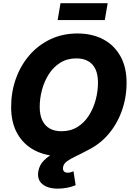

<svg xmlns="http://www.w3.org/2000/svg" viewBox="-20 -942 809 1171"><path d="M347.2 10.3Q259.3 10.3 191.7 -24.9Q124 -60.1 85.9 -127Q47.9 -193.8 47.9 -289.6Q47.9 -379.9 76.4 -460.7Q105 -541.5 158.2 -603.8Q211.4 -666 286.1 -701.9Q360.8 -737.8 453.1 -737.8Q541 -737.8 608.2 -702.9Q675.3 -668 713.6 -600.8Q752 -533.7 752 -437.5Q752 -347.2 723.1 -266.4Q694.3 -185.5 641.1 -123.3Q587.9 -61 513.4 -25.4Q439 10.3 347.2 10.3ZM354.5 -141.6Q411.1 -141.6 453.1 -168Q495.1 -194.3 522.7 -238.3Q550.3 -282.2 564 -334.5Q577.6 -386.7 577.6 -438Q577.6 -486.8 562.3 -519.8Q546.9 -552.7 517.3 -569.3Q487.8 -585.9 445.8 -585.9Q389.6 -585.9 347.4 -559.3Q305.2 -532.7 277.3 -488.8Q249.5 -444.8 235.8 -392.8Q222.2 -340.8 222.2 -289.6Q222.2 -241.2 237.8 -208.3Q253.4 -175.3 283 -158.4Q312.5 -141.6 354.5 -141.6ZM333 208.5Q270.5 208.5 237.8 180.4Q205.1 152.3 213.9 102.1Q220.7 63 249.3 35.2Q277.8 7.3 320.8 -14.9Q363.8 -37.1 413.6 -60.5Q463.4 -84 513.2 -114Q563 -144 605.7 -186.5Q648.4 -229 676.8 -290.3Q705.1 -351.6 710.9 -437.5H751.5Q746.6 -342.8 723.9 -274.2Q701.2 -205.6 667.5 -158.2Q633.8 -110.8 594.2 -79.1Q554.7 -47.4 515.9 -26.4Q477.1 -5.4 443.8 10.3Q410.6 25.9 389.4 41Q368.2 56.2 364.7 77.1Q362.3 93.3 369.4 102.3Q376.5 111.3 393.1 111.3Q402.3 111.3 411.1 108.9Q419.9 106.4 428.2 102.5L441.4 187.5Q420.9 196.8 391.1 202.6Q361.3 208.5 333 208.5ZM636.7 -922.4 619.1 -819.8H331.5L349.1 -922.4Z"/></svg>

Font: Inter 17pt ExtraBold
Style: Italic
Weight: 800
Italic angle: -9.3988°
Version: Version 4.001;git-66647c0bb